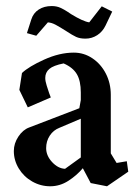

<svg xmlns="http://www.w3.org/2000/svg" viewBox="-20 -615 462 644"><path d="M26.4 -108.4Q26.4 -133.8 41.5 -156.7Q56.6 -179.7 78.1 -187.5L246.1 -252L251 -279.3V-304.7Q251 -343.8 237.8 -366.2Q224.6 -388.7 193.4 -402.3Q159.2 -395.5 145.5 -383.8Q131.8 -372.1 131.8 -353.5Q131.8 -342.8 136.7 -327.6Q141.6 -312.5 145 -302.2Q148.4 -292 150.4 -288.1L73.2 -254.9L44.9 -313.5L53.7 -370.1Q76.2 -391.6 127.9 -415Q179.7 -438.5 227.5 -438.5Q261.7 -438.5 290 -419.4Q318.4 -400.4 335 -368.2Q351.6 -335.9 351.6 -296.9V-100.6L371.1 -68.4L405.3 -74.2L410.2 -39.1L338.9 9.8L284.2 -1L257.8 -50.8Q237.3 -26.4 209 -8.3Q180.7 9.8 148.4 9.8Q116.2 9.8 87.9 -6.3Q59.6 -22.5 43 -49.8Q26.4 -77.1 26.4 -108.4ZM251 -86.9V-216.8L179.7 -186.5Q159.2 -178.7 147 -160.2Q134.8 -141.6 134.8 -118.2Q134.8 -92.8 154.8 -71.3Q174.8 -49.8 198.2 -48.8ZM202.1 -510.7Q180.7 -524.4 167 -531.7Q153.3 -539.1 140.6 -540L101.6 -495.1L70.3 -503.9L85 -549.8Q91.8 -571.3 109.9 -583Q127.9 -594.7 153.3 -594.7Q169.9 -594.7 182.6 -588.9Q195.3 -583 205.6 -576.2Q215.8 -569.3 218.8 -567.4Q258.8 -543 279.3 -540L321.3 -593.8L356.4 -576.2L334 -529.3Q324.2 -508.8 306.2 -497.1Q288.1 -485.4 266.6 -485.4Q248 -485.4 235.4 -491.2Q222.7 -497.1 202.1 -510.7Z"/></svg>

Font: Comprehension Dark
Style: Regular
Weight: 700
Designer: Alfredo Marco Pradil
Foundry: Alfredo Marco Pradil
Version: 1.0